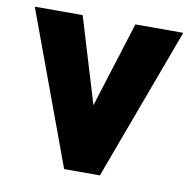

<svg xmlns="http://www.w3.org/2000/svg" viewBox="-68 -635 700 703"><g transform="rotate(10 282.0 -283.5)"><path d="M348 0H215L6 -567H184L280 -249L380 -567H558Z"/></g></svg>

Font: Open Sauce One Black
Style: Regular
Weight: 900
Designer: Alfredo Marco Pradil
Foundry: Creative Sauce Fz LLC
Version: Version 1.477